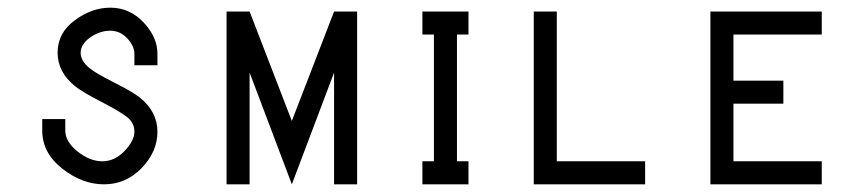

<svg xmlns="http://www.w3.org/2000/svg" viewBox="-20 -480 2240 500"><path d="M267 -460H270Q319 -459 354.5 -421Q390 -383 390 -340V-310H330V-340Q330 -360 311.5 -380Q293 -400 266.5 -400Q240 -400 214 -382Q190 -364 190 -342.5Q190 -321 214 -302Q228 -290 276.5 -265.5Q325 -241 344 -226Q390 -189 390 -137Q390 -85 349 -42.5Q308 0 251 0Q194 0 142 -41Q90 -82 90 -140V-170H150V-140Q150 -111 182 -85.5Q214 -60 246.5 -60Q279 -60 304.5 -87Q330 -114 330 -137Q330 -160 311 -175Q292 -190 243.5 -215Q195 -240 176 -255Q130 -292 130 -343Q130 -394 174.5 -427Q219 -460 267 -460Z M570 -450H630L740 -165L850 -450H910V0H850V-291L740 0L630 -291V0H570Z M1080 -450H1200V-390H1170V-60H1200V0H1080V-60H1110V-390H1080Z M1370 -450H1430V-60H1660V0H1370Z M1830 -450H2120V-390H1890V-270H2020V-210H1890V-60H2120V0H1830Z"/></svg>

Font: SOV_Station
Style: Book
Weight: 400
Version: Version 1.00